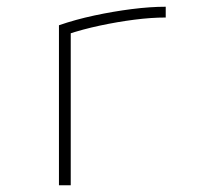

<svg xmlns="http://www.w3.org/2000/svg" viewBox="-20 -550 590 570"><path d="M155 -475Q204 -492 260 -504Q316 -516 371 -523Q426 -530 472 -530V-498Q429 -498 378.5 -491.5Q328 -485 276.5 -474Q225 -463 180 -448L190 -465V0H155Z"/></svg>

Font: M PLUS Code Latin SemiExpanded ExtraLight
Style: Regular
Weight: 250
Width: 6
Designer: Coji Morishita
Foundry: UNDERFOREST DESIGN
Version: Version 1.002; ttfautohint (v1.8.3)